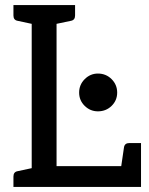

<svg xmlns="http://www.w3.org/2000/svg" viewBox="-20 -737 586 757"><path d="M33 0V-41Q33 -59 49 -62L105 -74V-643L49 -655Q33 -658 33 -676V-717H276V-676Q276 -658 260 -655L203 -643V-82H458L469 -157Q472 -173 490 -173H536V0ZM292 -372Q292 -403 314 -425Q336 -447 366 -447Q398 -447 420 -425Q442 -403 442 -372Q442 -341 420 -319.5Q398 -298 366 -298Q336 -298 314 -319.5Q292 -341 292 -372Z"/></svg>

Font: Aleo
Style: Regular
Weight: 400
Designer: Alessio Laiso
Foundry: Alessio Laiso
Version: Version 2.001; ttfautohint (v1.8.4.7-5d5b);gftools[0.9.29]